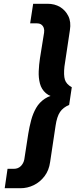

<svg xmlns="http://www.w3.org/2000/svg" viewBox="-20 -800 401 1019"><path d="M109 46Q105 67 90.5 81.5Q76 96 53 96H20L5 199H88Q126 199 159.5 182.5Q193 166 216.5 135Q240 104 246 60L275 -133Q282 -181 298.5 -205.5Q315 -230 347 -243L361 -337Q332 -353 324.5 -377Q317 -401 322 -447L351 -640Q358 -684 342.5 -715Q327 -746 298.5 -763Q270 -780 232 -780H156L140 -676H176Q191 -676 200 -669Q209 -662 212.5 -651Q216 -640 214 -627L192 -490Q187 -457 185.5 -422Q184 -387 192 -356.5Q200 -326 223.5 -305.5Q247 -285 292 -280L294 -300Q248 -296 218.5 -276.5Q189 -257 172 -227.5Q155 -198 145.5 -162.5Q136 -127 130 -90Z"/></svg>

Font: Jost SemiBold
Style: Italic
Weight: 600
Italic angle: -5°
Version: Version 3.710